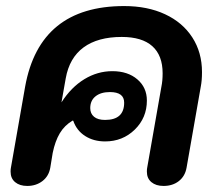

<svg xmlns="http://www.w3.org/2000/svg" viewBox="-20 -604 721 634"><path d="M15 -37Q15 -46 16 -50L63 -318Q111 -584 390 -584Q467 -584 525 -557Q583 -530 615 -480.5Q647 -431 647 -366Q647 -338 643 -318L596 -50Q591 -22 570.5 -6Q550 10 520 10Q495 10 480 -2.5Q465 -15 465 -37Q465 -46 466 -50L513 -318Q517 -337 517 -362Q517 -421 483 -451.5Q449 -482 382 -482Q303 -482 256 -447.5Q209 -413 197 -345L183 -266Q215 -316 258.5 -342.5Q302 -369 351 -369Q402 -369 433.5 -342Q465 -315 465 -272Q465 -215 425 -176Q385 -137 327 -137Q289 -137 261 -155Q233 -173 222 -205L220 -206Q193 -190 177.5 -164Q162 -138 154 -99L146 -50Q141 -22 120 -6Q99 10 70 10Q45 10 30 -2.5Q15 -15 15 -37ZM390 -265Q390 -300 343 -300Q313 -300 295.5 -286Q278 -272 278 -247Q278 -229 290.5 -218.5Q303 -208 327 -208Q390 -208 390 -265Z"/></svg>

Font: Kodchasan
Style: Bold Italic
Weight: 700
Italic angle: -10°
Version: Version 1.000; ttfautohint (v1.6)